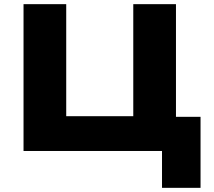

<svg xmlns="http://www.w3.org/2000/svg" viewBox="-20 -725 1029 922"><path d="M758 177V0H93V-705H298V-167H620V-705H825V-164H943V177Z"/></svg>

Font: Nunito Sans 7pt SemiExpanded Black
Style: Regular
Weight: 900
Width: 6
Designer: Vernon Adams
Foundry: Vernon Adams
Version: Version 3.101;gftools[0.9.27]